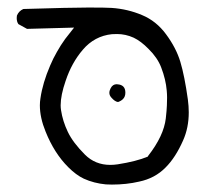

<svg xmlns="http://www.w3.org/2000/svg" viewBox="-20 -376 540 510"><path d="M306.6 -112.8Q313 -119.1 313 -129.9Q313 -140.6 307.6 -146Q303.7 -149.9 296.9 -151.4Q293 -152.3 290 -152.3Q279.3 -152.3 273.9 -141.6Q270.5 -135.3 270.5 -129.4Q270.5 -122.6 275.9 -116.7Q285.2 -106 293.5 -105Q301.8 -107.9 306.6 -112.8ZM272.9 62Q232.9 62 205.6 34.7Q173.8 2.9 160.2 -25.6Q146.5 -54.2 142.1 -83.5Q141.1 -89.4 141.1 -96.2Q141.1 -123 154.3 -161.1Q170.4 -209.5 200.2 -244.1Q231 -280.3 277.3 -285.2Q283.7 -285.6 291 -285.6Q313.5 -285.6 335 -275.9Q354.5 -266.6 374.5 -246.1Q398.4 -222.7 408.2 -196.8Q420.4 -165 422.9 -135.3Q423.8 -125.5 423.8 -116.9Q423.8 -108.4 423.3 -96.2Q422.9 -84 420.4 -61.5Q415 -15.1 373.5 38.1L372.6 40Q342.3 52.7 292.5 60.5Q282.2 62 272.9 62ZM85.9 -96.2Q85.9 -63.5 101.1 -26.4Q124 30.8 161.1 67.9Q182.1 88.9 202.6 98.6Q229.5 110.8 261.2 113.8Q269.5 114.3 277.3 114.3Q315.9 114.3 349.6 106.4Q391.6 97.7 419.9 68.8Q446.3 42.5 466.3 -2.9Q481.4 -36.6 481.4 -77.6Q481.4 -93.8 479 -111.8Q470.2 -174.8 459 -211.9Q447.8 -249 420.9 -285.2Q395 -320.3 357.4 -335.9Q319.3 -352.1 276.4 -355Q261.7 -356 215.3 -356Q168.9 -356 42 -352.1Q29.8 -346.7 24.9 -334.5Q24.4 -331.1 24.4 -328.1Q24.4 -318.4 28.8 -312L51.8 -299.3L176.8 -302.7Q159.2 -280.8 153.1 -272.5Q147 -264.2 141.6 -255.6Q136.2 -247.1 131.3 -238.3Q121.1 -220.7 113.3 -202.1Q93.3 -155.8 87.4 -114.7Q85.9 -105.5 85.9 -96.2Z"/></svg>

Font: NaikaiFont
Style: Light
Weight: 300
Version: Version 1.89